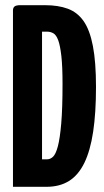

<svg xmlns="http://www.w3.org/2000/svg" viewBox="-20 -720 400 740"><path d="M30 0V-680Q30 -690 36 -695Q42 -700 58 -700H154Q204 -700 241 -686.5Q278 -673 302 -639Q326 -605 338 -543Q350 -481 350 -385Q350 -285 339 -212Q328 -139 305 -92Q282 -45 246 -22.5Q210 0 159 0ZM142 -106H162Q174 -106 184.5 -116Q195 -126 203 -156Q211 -186 216 -244Q221 -302 221 -397Q221 -464 216.5 -504Q212 -544 204.5 -564.5Q197 -585 186 -591.5Q175 -598 161 -598H142Z"/></svg>

Font: Yanone Kaffeesatz ExtraLight
Style: Regular
Weight: 200
Designer: Yanone (Cyrillic: Daniel Pouzeot, Huerta Tipografica, and Cyreal)
Foundry: Yanone
Version: Version 2.003